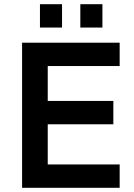

<svg xmlns="http://www.w3.org/2000/svg" viewBox="-20 -893 639 913"><path d="M85 0V-690H549V-579H207V-413H519V-302H207V-111H549V0ZM170 -762V-873H275V-762ZM362 -762V-873H467V-762Z"/></svg>

Font: Oxanium SemiBold
Style: Regular
Weight: 600
Designer: Severin Meyer
Version: Version 2.000